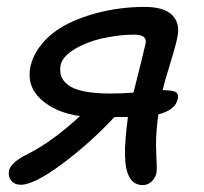

<svg xmlns="http://www.w3.org/2000/svg" viewBox="-20 -497 590 554"><path d="M40 36.1Q22 36.1 12.5 24.2Q2.9 12.2 5.9 -4.9Q12.2 -29.3 61 -53.2Q130.4 -87.9 210.9 -162.1Q140.1 -171.9 98.1 -210.4Q56.2 -249 67.9 -305.2Q72.8 -327.1 85 -347.9Q97.2 -368.7 118.9 -389.6Q140.6 -410.6 176.3 -428.7Q211.9 -446.8 257.8 -459Q326.2 -477.1 397 -477.1Q452.6 -477.1 476.3 -453.9Q500 -430.7 492.2 -392.1Q488.8 -371.1 471.4 -314.9Q454.1 -258.8 449.2 -236.8Q474.1 -236.8 484.9 -232.4Q495.6 -228 493.2 -212.9Q487.3 -179.7 437 -167Q430.2 -120.6 430.2 -77.1Q430.2 -66.4 431.2 -46.1Q432.1 -25.9 432.4 -16.8Q432.6 -7.8 431.2 2.9Q428.2 17.1 417 27.1Q405.8 37.1 392.1 37.1Q342.3 37.1 340.8 -47.9Q339.4 -86.4 349.1 -159.2H310.1Q238.3 -82.5 158.2 -23.2Q78.1 36.1 40 36.1ZM154.8 -309.1Q151.9 -291 156.7 -277.1Q161.6 -263.2 176.8 -251.5Q191.9 -239.7 222.7 -233.4Q253.4 -227.1 298.8 -227.1Q332 -227.1 365.2 -230Q395.5 -349.1 399.9 -371.1Q402.8 -384.3 394.5 -390.6Q386.2 -397 367.2 -397Q328.6 -397 290 -389.2Q238.3 -379.9 199.5 -357.7Q160.6 -335.4 154.8 -309.1Z"/></svg>

Font: Shantell Sans Bouncy
Style: Italic
Weight: 400
Italic angle: -11.31°
Designer: Stephen Nixon, Anya Danilova, Shantell Martin
Foundry: Arrow Type
Version: Version 1.006;[9816181b4]